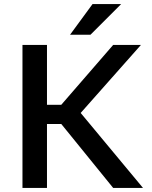

<svg xmlns="http://www.w3.org/2000/svg" viewBox="-20 -920 745 940"><path d="M90 0V-700H210V-407H280L534 -700H670L375 -367L680 0H534L280 -313H210V0ZM323 -750 433 -900H573L423 -750Z"/></svg>

Font: Golos Text Medium
Style: Regular
Weight: 500
Designer: A.Korolkova, Vitaly Kuzmin
Foundry: ParaType Ltd
Version: Version 2.004